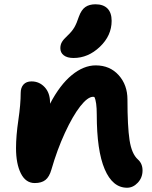

<svg xmlns="http://www.w3.org/2000/svg" viewBox="-20 -880 715 901"><path d="M325.2 -607.9Q295.4 -607.9 279.3 -620.4Q263.2 -632.8 263.2 -653.8Q263.2 -670.4 270.8 -683.1Q278.3 -695.8 295.9 -711.9Q317.4 -731.9 328.6 -751Q339.8 -770 350.1 -801.8Q361.8 -834 380.4 -846.9Q398.9 -859.9 428.2 -859.9Q464.8 -859.9 484.4 -840.1Q503.9 -820.3 503.9 -782.2Q503.9 -712.9 448.7 -660.4Q393.6 -607.9 325.2 -607.9ZM576.2 1Q508.3 1 471.2 -86.2Q434.1 -173.3 434.1 -341.8Q434.1 -402.8 422.9 -424.8Q420.9 -425.8 417 -425.8Q391.6 -425.8 356.4 -380.9Q321.3 -335.9 284.7 -256.6Q248 -177.2 221.2 -84Q211.4 -49.8 193.1 -35.4Q174.8 -21 143.1 -21Q100.6 -21 77.9 -66.2Q55.2 -111.3 55.2 -185.1Q55.2 -242.7 66.2 -316.9Q77.1 -391.1 77.1 -443.8Q77.1 -468.8 90.3 -483.4Q103.5 -498 127.9 -498Q164.6 -498 189.7 -470.9Q214.8 -443.8 214.8 -398.9V-393.1Q261.2 -481.9 316.9 -527.6Q372.6 -573.2 429.2 -573.2Q495.6 -573.2 536.9 -527.3Q578.1 -481.4 578.1 -413.1Q578.1 -287.1 587.9 -222.7Q597.7 -158.2 627 -131.8Q648.9 -112.3 648.9 -80.1Q648.9 -46.4 626.7 -22.7Q604.5 1 576.2 1Z"/></svg>

Font: Shantell Sans Irregular Bouncy
Style: Bold
Weight: 700
Designer: Stephen Nixon, Anya Danilova, Shantell Martin
Foundry: Arrow Type
Version: Version 1.006;[9816181b4]